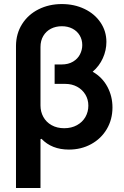

<svg xmlns="http://www.w3.org/2000/svg" viewBox="-20 -737 618 956"><path d="M509.8 -528.3Q509.8 -486.8 492.2 -447.5Q474.6 -408.2 441.4 -379.9Q489.3 -352.5 514.6 -305.2Q540 -257.8 540 -202.1Q540 -142.1 511.7 -94.2Q483.4 -46.4 433.8 -19.3Q384.3 7.8 323.2 7.8Q237.8 7.8 186.5 -45.9L181.6 -43.9V199.2H59.6V-508.8Q60.1 -569.8 90.1 -617.2Q120.1 -664.6 172.1 -690.7Q224.1 -716.8 288.1 -716.8Q350.1 -716.8 400.9 -692.4Q451.7 -668 480.7 -624.8Q509.8 -581.5 509.8 -528.3ZM299.8 -98.6Q335.9 -98.6 363.3 -113.8Q390.6 -128.9 405.3 -154.5Q419.9 -180.2 419.9 -210.9Q419.9 -241.7 405 -266.4Q390.1 -291 364 -305.2Q337.9 -319.3 305.7 -319.3H252V-416H286.1Q320.3 -416 343.8 -430.2Q367.2 -444.3 378.4 -466.6Q389.6 -488.8 389.6 -512.7Q389.6 -539.6 376.7 -561Q363.8 -582.5 340.6 -594.5Q317.4 -606.4 288.1 -606.4Q257.8 -606.4 233.6 -594Q209.5 -581.5 195.6 -558.1Q181.6 -534.7 181.6 -502.9V-211.9Q181.6 -180.7 195.8 -154.8Q210 -128.9 236.8 -113.8Q263.7 -98.6 299.8 -98.6Z"/></svg>

Font: WEMIX Pretendard SemiBold
Style: Regular
Weight: 600
Designer: Base glyphs from Inter by Rasmus Andersson; Hangeul glyphs from Noto Sans CJK(Source Han Sans) by Jang Soo-young and Kan
Foundry: Kil Hyung-jin
Version: Version 1.000